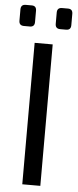

<svg xmlns="http://www.w3.org/2000/svg" viewBox="-59 -901 380 933"><g transform="rotate(5 131.0 -435.0)"><path d="M28 -870H57Q80 -870 80 -846V-791Q80 -767 57 -767H28Q4 -767 4 -791V-846Q4 -870 28 -870ZM205 -870H234Q257 -870 257 -846V-791Q257 -767 234 -767H205Q181 -767 181 -791V-846Q181 -870 205 -870ZM175 0H87V-690H175Z"/></g></svg>

Font: Exo 2.0
Style: Regular
Weight: 400
Designer: Natanael Gama
Version: Version 1.001;PS 001.001;hotconv 1.0.70;makeotf.lib2.5.58329